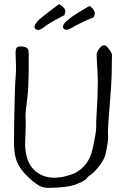

<svg xmlns="http://www.w3.org/2000/svg" viewBox="-20 -912 620 944"><path d="M250 -812.5Q223.6 -798.8 208 -787.1Q194.3 -776.4 185.1 -771Q175.8 -765.6 169.9 -764.6Q163.1 -764.6 157.2 -767.6Q152.3 -770.5 150.4 -776.4Q149.4 -781.2 151.4 -788.1Q155.3 -795.9 163.1 -805.7Q172.9 -816.4 182.6 -824.2Q197.3 -836.9 216.8 -851.6Q274.4 -895.5 273.9 -892.1Q273.4 -888.7 278.8 -886.2Q284.2 -883.8 291 -876.5Q297.9 -869.1 300.3 -863.8Q302.7 -858.4 299.8 -848.6Q296.9 -835 293.9 -835.9Q292 -835.9 250 -812.5ZM391.6 -805.7Q352.5 -787.1 347.7 -784.2Q338.9 -777.3 323.2 -770.5Q314.5 -765.6 307.6 -765.6Q300.8 -764.6 294.9 -769.5Q290 -772.5 290 -777.3Q289.1 -783.2 292 -790Q294.9 -796.9 303.7 -805.7Q307.6 -809.6 325.2 -823.2Q340.8 -835 362.3 -848.6Q422.9 -885.7 422.9 -882.8Q421.9 -879.9 427.7 -877Q432.6 -874 438.5 -866.2Q443.4 -858.4 445.3 -852.5Q447.3 -847.7 444.3 -836.9Q441.4 -825.2 437.5 -825.2Q428.7 -823.2 391.6 -805.7ZM349.6 -3.9Q329.1 2.9 302.7 6.3Q276.4 9.8 251.5 10.7Q226.6 11.7 216.8 11.7Q187.5 11.7 163.1 -4.9Q138.7 -21.5 121.1 -39.1Q99.6 -58.6 86.4 -76.7Q73.2 -94.7 64.9 -113.3Q56.6 -131.8 53.2 -153.3Q49.8 -174.8 48.8 -202.1Q48.8 -280.3 50.8 -361.3Q52.7 -491.2 57.6 -543Q58.6 -553.7 58.6 -564.9Q58.6 -576.2 58.6 -589.8Q58.6 -604.5 57.6 -619.6Q56.6 -634.8 56.6 -652.3Q56.6 -667 60.5 -675.3Q64.5 -683.6 82 -683.6Q101.6 -683.6 111.3 -676.8Q121.1 -669.9 121.1 -651.4Q121.1 -606.4 121.1 -560.5Q120.1 -480.5 115.2 -438.5Q113.3 -420.9 111.3 -405.3Q109.4 -389.6 107.4 -374Q105.5 -357.4 105.5 -341.8Q105.5 -337.9 106 -325.7Q106.4 -313.5 106.4 -292Q106.4 -270.5 105 -248Q103.5 -225.6 103.5 -205.1Q103.5 -169.9 111.8 -139.6Q120.1 -109.4 138.2 -86.9Q156.2 -64.5 184.1 -51.3Q211.9 -38.1 250 -38.1Q258.8 -38.1 273.4 -40Q288.1 -42 303.2 -45.9Q318.4 -49.8 333 -54.7Q347.7 -59.6 357.4 -66.4Q394.5 -87.9 415 -125Q431.6 -153.3 440.4 -204.1Q442.4 -214.8 444.8 -226.1Q447.3 -237.3 449.2 -251Q451.2 -260.7 452.1 -270.5Q453.1 -280.3 453.1 -291Q453.1 -303.7 453.1 -314.5Q453.1 -325.2 454.1 -335Q457 -380.9 459 -426.8Q460.9 -472.7 460.9 -519.5Q460.9 -535.2 459 -566.4L457 -597.7Q455.1 -628.9 455.1 -644.5Q455.1 -649.4 458.5 -657.2Q461.9 -665 467.3 -672.4Q472.7 -679.7 479.5 -684.6Q486.3 -689.5 492.2 -689.5Q499 -689.5 503.9 -684.6Q505.9 -682.6 507.3 -680.2Q508.8 -677.7 510.7 -676.8Q519.5 -667 522.9 -661.1Q526.4 -655.3 530.3 -645.5Q531.2 -643.6 531.2 -641.6Q531.2 -640.6 530.8 -639.2Q530.3 -637.7 530.3 -634.8Q530.3 -540 525.4 -475.6Q514.6 -331.1 513.7 -319.3Q512.7 -302.7 511.7 -288.1Q510.7 -273.4 510.7 -259.8Q510.7 -253.9 511.2 -248.5Q511.7 -243.2 511.7 -236.3Q511.7 -227.5 509.3 -210.4Q506.8 -193.4 503.4 -175.3Q500 -157.2 495.1 -141.6Q492.2 -132.8 484.4 -120.1L479.5 -112.3L477.5 -109.4Q475.6 -106.4 473.6 -103Q471.7 -99.6 469.7 -97.7Q460.9 -87.9 453.1 -78.1Q439.5 -62.5 435.5 -60.5Q429.7 -55.7 423.8 -50.8Q414.1 -44.9 412.1 -42Q404.3 -29.3 385.7 -19.5Z"/></svg>

Font: ToneOZ-Zhuyin-Tsuipita-TC
Style: Regular
Weight: 400
Designer: ÂÆ£ÂøóÂáåJeffrey Xuan(jeffreyx@gmail.com, ToneOZ.com) ÈòøÂù§(cjkFonts)
Foundry: ToneOZ
Version: Version 0.240710